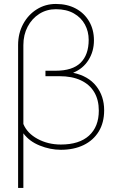

<svg xmlns="http://www.w3.org/2000/svg" viewBox="-20 -741 600 963"><path d="M70.8 201.7V-514.6Q70.8 -573.7 96.2 -620.6Q121.6 -667.5 164.6 -694.3Q207.5 -721.2 260.3 -721.2Q317.4 -721.2 360.4 -698Q403.3 -674.8 427.2 -633.5Q451.2 -592.3 451.2 -538.6Q451.2 -483.4 423.8 -439.9Q396.5 -396.5 346.7 -376Q422.9 -359.9 462.6 -309.3Q502.4 -258.8 502.4 -188Q502.4 -126 475.3 -81.5Q448.2 -37.1 399.4 -13.4Q350.6 10.3 285.2 10.3Q231.9 10.3 179.2 -11Q126.5 -32.2 97.2 -72.3V201.7ZM285.2 -16.1Q377.4 -16.1 426.5 -60.8Q475.6 -105.5 475.6 -186Q475.6 -240.2 452.6 -278.8Q429.7 -317.4 385.5 -338.1Q341.3 -358.9 277.8 -358.9H208V-386.2H258.3Q343.8 -386.2 384.3 -426.3Q424.8 -466.3 424.8 -541Q424.8 -583 406 -617.9Q387.2 -652.8 350.3 -673.8Q313.5 -694.8 260.3 -694.8Q213.9 -694.8 177 -671.4Q140.1 -647.9 118.7 -607.2Q97.2 -566.4 97.2 -514.6V-119.1Q116.2 -72.8 168.5 -44.4Q220.7 -16.1 285.2 -16.1Z"/></svg>

Font: Roboto Slab LO Thin
Style: Regular
Weight: 250
Designer: Google
Version: Version 2.00;September 28, 2018;FontCreator 11.5.0.2427 64-b